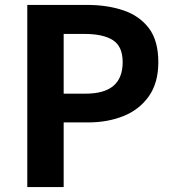

<svg xmlns="http://www.w3.org/2000/svg" viewBox="-20 -761 707 781"><path d="M91 0V-741H334Q416 -741 481.5 -719Q547 -697 585.5 -646.5Q624 -596 624 -508Q624 -424 585.5 -369.5Q547 -315 482.5 -289Q418 -263 338 -263H239V0ZM239 -380H328Q404 -380 441.5 -412Q479 -444 479 -508Q479 -572 439.5 -597.5Q400 -623 323 -623H239Z"/></svg>

Font: Noto Sans KR Thin
Style: Bold
Weight: 700
Version: Version 2.004-H2;hotconv 1.0.118;makeotfexe 2.5.65603